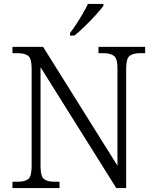

<svg xmlns="http://www.w3.org/2000/svg" viewBox="-20 -951 788 971"><path d="M43 0V-32H70Q106 -32 123 -45.5Q140 -59 140 -111V-605Q140 -655 122.5 -668.5Q105 -682 70 -682H43V-714H198L574 -113V-605Q574 -655 556 -668.5Q538 -682 503 -682H478V-714H714V-682H688Q653 -682 635.5 -668.5Q618 -655 618 -603V0H568L185 -611V-111Q185 -59 202.5 -45.5Q220 -32 255 -32H281V0ZM334 -784Q349 -803 366 -829Q383 -855 398.5 -882Q414 -909 425 -931H503V-921Q490 -904 464 -875Q438 -846 408.5 -817.5Q379 -789 356 -771H334Z"/></svg>

Font: Noto Serif Tamil Light
Style: Regular
Weight: 300
Designer: Indian Type Foundry, Tom Grace, and the Monotype Design Team
Foundry: Monotype Imaging Inc.
Version: Version 2.004; ttfautohint (v1.8.4.7-5d5b)